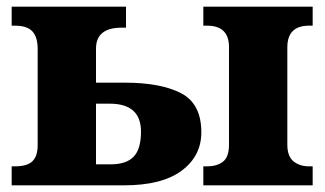

<svg xmlns="http://www.w3.org/2000/svg" viewBox="-20 -556 975 576"><path d="M15 -57H25Q62 -57 77.5 -72.5Q93 -88 93 -120V-409Q93 -445 77 -462Q61 -479 25 -479H15V-536H358V-473H345Q268 -473 268 -410V-308H355Q462 -308 523 -276.5Q584 -245 584 -159Q584 -88 525 -44Q466 0 352 0H15ZM590 -57H601Q631 -57 649 -71Q667 -85 667 -122V-415Q667 -479 601 -479H590V-536H918V-479H907Q842 -479 842 -414V-122Q842 -87 860.5 -72Q879 -57 907 -57H918V0H590ZM312 -63Q359 -63 381 -86Q403 -109 403 -161Q403 -245 309 -245H268V-63Z"/></svg>

Font: Noto Serif ExtraBold
Style: Regular
Weight: 800
Designer: Monotype Design Team
Foundry: Monotype Imaging Inc.
Version: Version 1.001